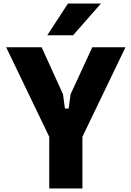

<svg xmlns="http://www.w3.org/2000/svg" viewBox="-20 -1068 740 1088"><path d="M216 -800 337 -534 348 -453H369L380 -534L503 -800H691L447 -293V0H259V-293L15 -800ZM248 -868 365 -1048H552L394 -868Z"/></svg>

Font: Martian Mono ExtraBold
Style: Regular
Weight: 800
Monospace: yes
Designer: Roman Shamin
Foundry: Evil Martians
Version: Version 1.000; ttfautohint (v1.8.4.7-5d5b)